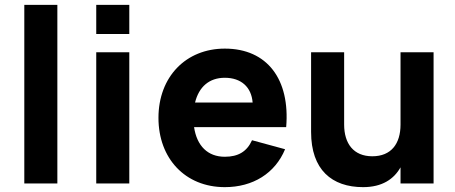

<svg xmlns="http://www.w3.org/2000/svg" viewBox="-20 -755 1874 790"><path d="M216 0V-735H80V0Z M512 -615V-735H376V-615ZM512 0V-540H376V0Z M905 -110C835 -110 790 -154.5 778.5 -232H1157.5C1174 -428 1080 -555 905 -555C745 -555 632 -439 632 -270C632 -103 742 15 905 15C1021 15 1112 -42 1153 -141L1017 -178C996 -131.5 960.5 -110 905 -110ZM782.5 -333C798.5 -398 841 -435 905 -435C972 -435 1014.5 -397 1019.5 -333Z M1396 -540H1260V-212C1260 -56.5 1345.5 15 1474 15C1553 15 1601 -18.5 1628 -66.5V0H1764V-540H1628V-242.5C1628 -163.5 1589.5 -112 1512 -112C1434.5 -112 1396 -164.5 1396 -242.5Z"/></svg>

Font: Vela Sans ExtBd
Style: Regular
Weight: 800
Designer: Principal design: Mikhail Sharanda - project Manrope.
Design modification: Ravid Balaliev
Foundry: Mikhail Sharanda
Version: Version 1.001